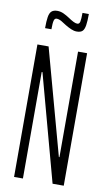

<svg xmlns="http://www.w3.org/2000/svg" viewBox="-97 -934 552 982"><g transform="rotate(10 178.5 -443.5)"><path d="M50 0V-688H108L258 -140H261V-688H308V0H250L100 -553H96V0ZM74 -777Q74 -813 77.5 -835Q81 -857 91.5 -866Q102 -875 121 -875Q138 -875 154 -867.5Q170 -860 185 -850Q198 -841 210.5 -834.5Q223 -828 232 -828Q243 -828 246 -841.5Q249 -855 249 -887H282Q282 -850 278.5 -828Q275 -806 265.5 -797Q256 -788 236 -788Q222 -788 207 -794.5Q192 -801 177 -810Q164 -819 150 -827Q136 -835 124 -835Q114 -835 110.5 -822Q107 -809 107 -777Z"/></g></svg>

Font: Saira UltraCondensed Light
Style: Regular
Weight: 300
Width: 1
Designer: Hector Gatti with collaboration of the Omnibus-Type team
Foundry: Omnibus-Type
Version: Version 1.101